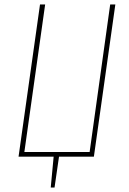

<svg xmlns="http://www.w3.org/2000/svg" viewBox="-20 -701 577 859"><path d="M496 -681 400 0H244L224 138H207L220 0H63L159 -681H182L89 -21H381L473 -681Z"/></svg>

Font: Fira Sans Extra Condensed Thin
Style: Italic
Weight: 250
Width: 3
Italic angle: -8°
Designer: Carrois Corporate & Edenspiekermann AG
Foundry: Carrois Corporate GbR & Edenspiekermann AG
Version: Version 4.203